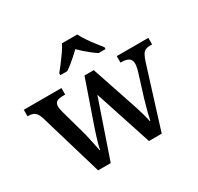

<svg xmlns="http://www.w3.org/2000/svg" viewBox="-161 -957 1182 1148"><g transform="rotate(-30 430.0 -383.0)"><path d="M74 -438Q67 -459 57.5 -470.5Q48 -482 35.5 -486.5Q23 -491 3 -491H0V-536H260V-491H247Q217 -491 202 -482.5Q187 -474 187 -449Q187 -441 189.5 -429Q192 -417 195 -406L239 -248Q246 -224 252 -196Q258 -168 263.5 -142.5Q269 -117 272 -100H275Q278 -117 284 -139Q290 -161 298 -186Q306 -211 314 -235L417 -532H481L580 -237Q586 -219 592 -200Q598 -181 603.5 -162Q609 -143 613 -127Q617 -111 619 -100H622Q627 -125 635.5 -157.5Q644 -190 657 -235L706 -392Q710 -405 712.5 -419.5Q715 -434 715 -442Q715 -468 698.5 -479.5Q682 -491 649 -491H642V-536H860V-491H847Q828 -491 815 -485.5Q802 -480 792 -463Q782 -446 772 -413L643 0H555L426 -394L291 0H204ZM293 -619Q309 -638 328.5 -664Q348 -690 367 -717Q386 -744 396 -766H502Q513 -744 531 -717Q549 -690 569.5 -664Q590 -638 605 -619V-606H557Q540 -617 520 -632.5Q500 -648 481.5 -664.5Q463 -681 448 -696Q433 -681 414.5 -664.5Q396 -648 377 -632.5Q358 -617 340 -606H293Z"/></g></svg>

Font: Noto Serif Armenian Medium
Style: Regular
Weight: 500
Version: Version 2.007